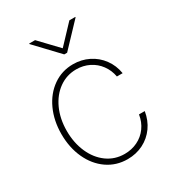

<svg xmlns="http://www.w3.org/2000/svg" viewBox="-180 -844 877 961"><g transform="rotate(-30 259.0 -363.0)"><path d="M49.8 -263.7Q49.8 -340.8 78.6 -403.6Q107.4 -466.3 158.7 -502.2Q210 -538.1 274.4 -538.1Q322.8 -538.1 364 -517.6Q405.3 -497.1 432.6 -460Q460 -422.9 467.8 -375H434.6Q427.7 -413.6 405.5 -443.8Q383.3 -474.1 349.4 -491Q315.4 -507.8 275.4 -507.8Q220.2 -507.8 176 -476.3Q131.8 -444.8 106.4 -389.2Q81.1 -333.5 81.1 -263.7Q81.1 -195.3 105.7 -139.4Q130.4 -83.5 174.6 -51.5Q218.8 -19.5 275.4 -19.5Q315.9 -19.5 350.1 -36.1Q384.3 -52.7 406.7 -83.5Q429.2 -114.3 435.5 -155.3H468.8Q460.9 -106 434.1 -68.4Q407.2 -30.8 366 -10Q324.7 10.7 275.4 10.7Q210 10.7 158.7 -24.9Q107.4 -60.5 78.6 -123Q49.8 -185.5 49.8 -263.7ZM270.5 -632.8 369.1 -737.3H403.3V-734.4L278.3 -602.5H261.7L136.7 -734.4V-737.3H170.9Z"/></g></svg>

Font: Pretendard JP Thin
Style: Regular
Weight: 100
Designer: Base glyphs from Inter by Rasmus Andersson; Hangeul glyphs from Noto Sans CJK(Source Han Sans) by Jang Soo-young and Kan
Foundry: Kil Hyung-jin
Version: Version 1.309